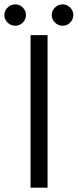

<svg xmlns="http://www.w3.org/2000/svg" viewBox="-69 -860 356 880"><path d="M-49 -791Q-49 -811 -34 -825.5Q-19 -840 1 -840Q21 -840 35.5 -825.5Q50 -811 50 -791Q50 -771 35.5 -756.5Q21 -742 1 -742Q-19 -742 -34 -756.5Q-49 -771 -49 -791ZM168 -791Q168 -811 183 -825.5Q198 -840 218 -840Q238 -840 252.5 -825.5Q267 -811 267 -791Q267 -771 252.5 -756.5Q238 -742 218 -742Q198 -742 183 -756.5Q168 -771 168 -791ZM71 -699H149V0H71Z"/></svg>

Font: Prompt Light
Style: Regular
Weight: 300
Designer: Katatrad Team
Foundry: CadsonDemak
Version: Version 1.001